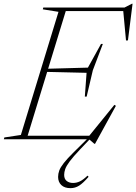

<svg xmlns="http://www.w3.org/2000/svg" viewBox="-52 -724 709 998"><path d="M252 -662.5 170.5 -675.5 173 -685H295.5L86 0H-32L-29.5 -9.5L56.5 -22.5ZM389 -222 398 -345.5 182.5 -350.5 188 -366.5 405 -372.5 473 -495.5H482.5L430.5 -358.5L398.5 -222ZM613 -514 603 -513.5 588 -673.5 610 -666.5H253.5L260 -685H595.5L633.5 -704.5H637ZM438.5 23.5 411 0H50.5L56.5 -18.5H436L404 -8.5L542.5 -179L550.5 -174L442 23.5ZM281.5 185Q281.5 206 294.5 216.5Q307.5 227 328 227Q346 227 363.2 218.8Q380.5 210.5 403 189L408.5 195Q380 228 359.2 241Q338.5 254 314.5 254Q283.5 254 266.8 238Q250 222 250 195.5Q250 179 256 162.5Q262 146 279.8 123.2Q297.5 100.5 332.5 66L406.5 -7H421L364 53Q328 91 310.2 115Q292.5 139 287 155Q281.5 171 281.5 185Z"/></svg>

Font: Newsreader 36pt ExtraLight
Style: Italic
Weight: 250
Italic angle: -17°
Designer: Hugues Gentile
Foundry: Production Type
Version: Version 1.003